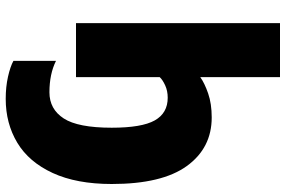

<svg xmlns="http://www.w3.org/2000/svg" viewBox="-184 -570 1000 672"><g transform="rotate(90 316.0 -234.0)"><path d="M193 219V70Q239 93 303 93Q362 93 394.5 43Q427 -7 427 -125Q427 -230 401.5 -275.5Q376 -321 322 -321Q298 -321 278.5 -312Q259 -303 250 -293V0H61V-714H250V-435Q271 -450 307 -462.5Q343 -475 391 -475Q498 -475 561 -388Q624 -301 624 -125Q624 -2 585.5 81.5Q547 165 479.5 205.5Q412 246 326 246Q284 246 248.5 238Q213 230 193 219Z"/></g></svg>

Font: Noto Sans Display Black Narrow
Style: Regular
Weight: 900
Width: 4
Designer: Monotype Design team
Foundry: Monotype Imaging Inc.
Version: Version 1.000